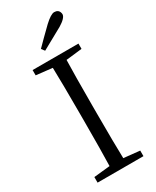

<svg xmlns="http://www.w3.org/2000/svg" viewBox="-238 -1013 876 1076"><g transform="rotate(-30 200.0 -474.5)"><path d="M167 -787.1 151.4 -807.6Q187.5 -844.7 253.9 -909.2Q296.9 -949.2 318.4 -949.2Q344.7 -949.2 351.6 -926.8Q353.5 -920.9 353.5 -916Q353.5 -892.6 301.8 -861.3Q300.8 -860.4 299.8 -860.4Q230.5 -821.3 167 -787.1ZM348.6 -728.5V-694.3L245.1 -682.6Q242.2 -586.9 242.2 -391.6V-336.9Q242.2 -142.6 245.1 -46.9L348.6 -36.1V0H51.8V-36.1L156.2 -46.9Q159.2 -142.6 159.2 -336.9V-391.6Q159.2 -586.9 156.2 -682.6L51.8 -694.3V-728.5Z"/></g></svg>

Font: GenYoMin JP Regular
Style: Regular
Weight: 400
Version: Version 1.001;PS 1;hotconv 16.6.51;makeotf.lib2.5.65220 DEVE